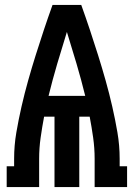

<svg xmlns="http://www.w3.org/2000/svg" viewBox="-20 -755 540 775"><path d="M7 0V-84H37V-114Q37 -168 46 -220.5Q55 -273 67 -325.5Q79 -378 93.5 -429.5Q108 -481 124 -532Q140 -583 157 -634Q174 -685 192 -735H308Q326 -685 343 -634Q360 -583 376 -532Q392 -481 406.5 -429.5Q421 -378 433 -325.5Q445 -273 454 -220.5Q463 -168 463 -114V-84H493V0H362V-114Q362 -157 356 -199.5Q350 -242 342 -284H300V0H200V-284H158Q150 -242 144 -199.5Q138 -157 138 -114V0ZM324 -368Q308 -433 289 -497.5Q270 -562 250 -626Q230 -562 211 -497.5Q192 -433 176 -368Z"/></svg>

Font: Iosevka Curly Slab Heavy
Style: Regular
Weight: 900
Monospace: yes
Designer: Belleve Invis
Foundry: Belleve Invis
Version: Version 22.1.2; ttfautohint (v1.8.4)